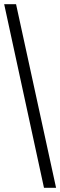

<svg xmlns="http://www.w3.org/2000/svg" viewBox="-20 -780 289 921"><path d="M191 121H249L57 -760H0Z"/></svg>

Font: Noto Serif Bengali Condensed SemiBold
Style: Regular
Weight: 600
Width: 3
Designer: Juan Bruce, Universal Thirst, Indian Type Foundry and the Monotype Design Team.
Foundry: Monotype Imaging Inc.
Version: Version 2.003